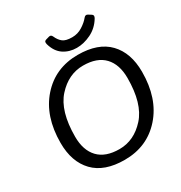

<svg xmlns="http://www.w3.org/2000/svg" viewBox="-208 -1058 1156 1223"><g transform="rotate(-30 369.5 -447.0)"><path d="M292.5 -871.1Q285.6 -894.5 302.7 -899.4L328.1 -906.7Q344.7 -911.6 352.5 -893.1Q365.2 -863.8 386.5 -846.4Q407.7 -829.1 455.6 -829.1Q496.6 -829.1 531 -851.1Q565.4 -873 585.4 -897.9Q598.1 -913.6 613.3 -904.3L635.3 -890.6Q650.4 -880.9 637.7 -860.4Q605.5 -807.6 552.5 -781.7Q499.5 -755.9 447.3 -755.9Q393.1 -755.9 351.3 -783.7Q309.6 -811.5 292.5 -871.1ZM53.7 -283.2Q53.7 -478.5 158.2 -596.7Q262.7 -714.8 428.7 -714.8Q577.6 -714.8 653.8 -635.5Q730 -556.2 730 -417Q730 -221.7 625.5 -103.5Q521 14.6 355 14.6Q206.1 14.6 129.9 -64.7Q53.7 -144 53.7 -283.2ZM153.8 -271.5Q153.8 -171.4 205.8 -116.5Q257.8 -61.5 360.4 -61.5Q467.8 -61.5 548.8 -151.1Q629.9 -240.7 629.9 -428.7Q629.9 -528.8 577.9 -583.7Q525.9 -638.7 423.3 -638.7Q315.9 -638.7 234.9 -549.1Q153.8 -459.5 153.8 -271.5Z"/></g></svg>

Font: Istok
Style: Italic
Weight: 500
Italic angle: -13°
Designer: Andrey V. Panov
Foundry: Andrey V. Panov
Version: Version 1.0.3